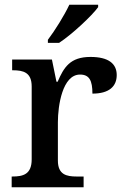

<svg xmlns="http://www.w3.org/2000/svg" viewBox="-20 -786 525 806"><path d="M181 -619V-606H228C283 -642 367 -721 392 -756V-766H271C250 -721 210 -657 181 -619ZM29 0H331V-45H302C259 -45 223 -53 223 -112V-273C223 -342 242 -473 316 -473C355 -473 368 -448 368 -393C439 -393 470 -424 470 -471C470 -519 435 -547 360 -547C274 -547 248 -503 222 -443H217L198 -536H31V-491H34C78 -491 113 -482 113 -423V-117C113 -54 77 -45 32 -45H29Z"/></svg>

Font: Noto Serif Yezidi Medium
Style: Regular
Weight: 500
Designer: Dalton Maag Ltd
Foundry: Dalton Maag Ltd
Version: Version 1.001